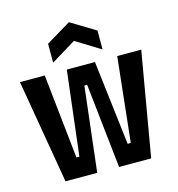

<svg xmlns="http://www.w3.org/2000/svg" viewBox="-110 -846 871 942"><g transform="rotate(-15 325.0 -375.0)"><path d="M107 0 17 -528H143L189 -99H204L255 -528H398L449 -99H465L511 -528H633L542 0H379L332 -430H318L268 0ZM199 -578V-674L325 -750L450 -674V-578L325 -655Z"/></g></svg>

Font: Bricolage Grotesque Condensed SemiBold
Style: Regular
Weight: 600
Width: 3
Designer: Mathieu Triay
Foundry: Atelier Triay
Version: Version 1.000;gftools[0.9.30]